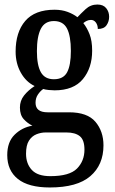

<svg xmlns="http://www.w3.org/2000/svg" viewBox="-20 -590 510 848"><path d="M200 238Q106 238 59 200.5Q12 163 12 95Q12 37 44.5 5Q77 -27 123 -35Q102 -45 85 -63.5Q68 -82 68 -115Q68 -145 86 -168Q104 -191 133 -210Q95 -228 72 -269Q49 -310 49 -362Q49 -448 91.5 -497.5Q134 -547 221 -547Q253 -547 278.5 -537.5Q304 -528 322 -514Q336 -529 358 -549.5Q380 -570 410 -570Q436 -570 449 -554Q462 -538 462 -516Q462 -495 450.5 -478.5Q439 -462 412 -462Q412 -479 403.5 -490.5Q395 -502 382 -502Q372 -502 363.5 -498Q355 -494 348 -488Q364 -468 375.5 -439Q387 -410 387 -366Q387 -290 346 -240.5Q305 -191 221 -191Q211 -191 195.5 -192.5Q180 -194 171 -197Q158 -188 147.5 -172.5Q137 -157 137 -136Q137 -94 190 -94H285Q366 -94 401.5 -52Q437 -10 437 52Q437 138 379 188Q321 238 200 238ZM218 -240Q260 -240 276.5 -271Q293 -302 293 -365Q293 -431 276 -464Q259 -497 218 -497Q178 -497 160.5 -463Q143 -429 143 -364Q143 -302 160.5 -271Q178 -240 218 -240ZM202 188Q287 188 320 154.5Q353 121 353 71Q353 28 332.5 11.5Q312 -5 273 -5H182Q161 -5 141 3Q121 11 108 31Q95 51 95 89Q95 133 120.5 160.5Q146 188 202 188Z"/></svg>

Font: Noto Serif Tamil Condensed Medium
Style: Italic
Weight: 500
Width: 3
Italic angle: -12°
Designer: Indian Type Foundry, Tom Grace, and the Monotype Design Team
Foundry: Monotype Imaging Inc.
Version: Version 2.003; ttfautohint (v1.8.4.7-5d5b)